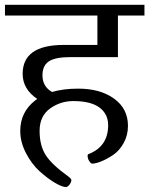

<svg xmlns="http://www.w3.org/2000/svg" viewBox="-33 -670 610 785"><path d="M258.8 66.4Q258.8 60.5 244.1 49.8Q178.7 2.9 153.8 -36.1Q128.9 -75.2 128.9 -134.8Q128.9 -195.3 171.4 -226.1Q213.9 -256.8 266.6 -256.8Q337.9 -256.8 373.5 -230.5Q409.2 -204.1 409.2 -158.2Q409.2 -71.3 329.1 -40Q325.2 -39.1 325.2 -33.2Q325.2 -21.5 332 -11.2Q338.9 -1 343.8 -1Q358.4 -1 381.3 -10.3Q404.3 -19.5 429.7 -36.6Q455.1 -53.7 472.7 -85.4Q490.2 -117.2 490.2 -155.3Q490.2 -225.6 433.6 -266.6Q377 -307.6 287.1 -307.6Q225.6 -307.6 179.7 -293.9Q140.6 -316.4 140.6 -362.3Q140.6 -401.4 166.5 -418.9Q192.4 -436.5 254.9 -436.5H449.2V-606.4H557.6V-650.4H-12.7V-606.4H365.2V-486.3H227.5Q59.6 -486.3 59.6 -368.2Q59.6 -305.7 119.1 -265.6Q115.2 -262.7 111.3 -259.8Q49.8 -211.9 49.8 -134.8Q49.8 -88.9 73.2 -43.9Q96.7 1 128.4 29.8Q160.2 58.6 190.4 76.7Q220.7 94.7 236.3 94.7Q244.1 94.7 251.5 84.5Q258.8 74.2 258.8 66.4Z"/></svg>

Font: Kurale
Style: Regular
Weight: 400
Version: 1.0; ttfautohint (v1.3)